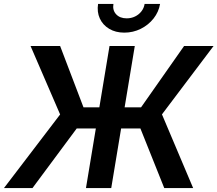

<svg xmlns="http://www.w3.org/2000/svg" viewBox="-48 -963 1113 983"><path d="M642.1 -727.5 521.5 0H392.1L512.7 -727.5ZM-27.8 0 259.8 -377 108.4 -727.5H259.8L379.4 -413.6H674.3L894.5 -727.5H1045.4L781.2 -377.4L940.9 0H793L670.9 -305.2H344.7L118.2 0ZM588.4 -795.9Q543.5 -795.9 510.7 -815.7Q478 -835.4 462.9 -868.7Q447.8 -901.9 454.1 -942.9H532.7Q527.3 -910.6 546.6 -889.9Q565.9 -869.1 600.6 -869.1Q624 -869.1 643.6 -878.7Q663.1 -888.2 676 -904.8Q689 -921.4 692.4 -942.9H771.5Q764.6 -901.9 738.3 -868.4Q711.9 -835 672.6 -815.4Q633.3 -795.9 588.4 -795.9Z"/></svg>

Font: Inter 24pt SemiBold
Style: Italic
Weight: 600
Italic angle: -9.3988°
Designer: Rasmus Andersson
Foundry: rsms
Version: Version 4.001;git-66647c0bb